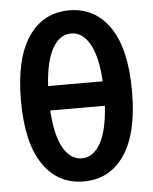

<svg xmlns="http://www.w3.org/2000/svg" viewBox="-54 -795 686 861"><g transform="rotate(-5 289.0 -365.0)"><path d="M105.5 -652Q172 -750 289 -750Q406 -750 472.5 -652Q539 -554 539 -365Q539 -176 472.5 -78Q406 20 289 20Q172 20 105.5 -78Q39 -176 39 -365Q39 -554 105.5 -652ZM166 -310Q173 -197 205.5 -140.5Q238 -84 289 -84Q340 -84 372.5 -140.5Q405 -197 412 -310ZM166 -420H412Q405 -533 372.5 -589.5Q340 -646 289 -646Q238 -646 205.5 -589.5Q173 -533 166 -420Z"/></g></svg>

Font: Mplus 1p Bold
Style: Bold
Weight: 700
Version: Version 1.061